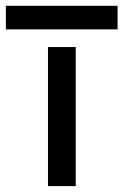

<svg xmlns="http://www.w3.org/2000/svg" viewBox="-98 -632 419 652"><path d="M-78.1 -532.2V-612.3H301.3V-532.2ZM64.9 0V-472.2H159.2V0Z"/></svg>

Font: CMU Bright
Style: SemiBold
Weight: 600
Version: Version 0.7.0